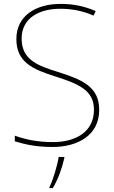

<svg xmlns="http://www.w3.org/2000/svg" viewBox="-20 -837 583 985"><path d="M489 -273C489 -391 404 -428 277 -468C174 -500 91 -530 91 -639C91 -746 183 -792 289 -792C342 -792 398 -784 460 -757L471 -780C412 -806 354 -817 291 -817C165 -817 64 -757 64 -637C64 -518 147 -482 263 -445C386 -406 462 -373 462 -274C462 -158 365 -108 252 -108C171 -108 109 -122 56 -141V-112C104 -98 158 -83 250 -83C380 -83 489 -144 489 -273ZM310 -26V-32H281C275 11 250 92 234 122V128H251C279 81 298 26 310 -26Z"/></svg>

Font: Noto Sans Telugu UI Thin
Style: Regular
Weight: 100
Designer: Jelle Bosma - Monotype Design Team
Foundry: Monotype Imaging Inc.
Version: Version 2.005